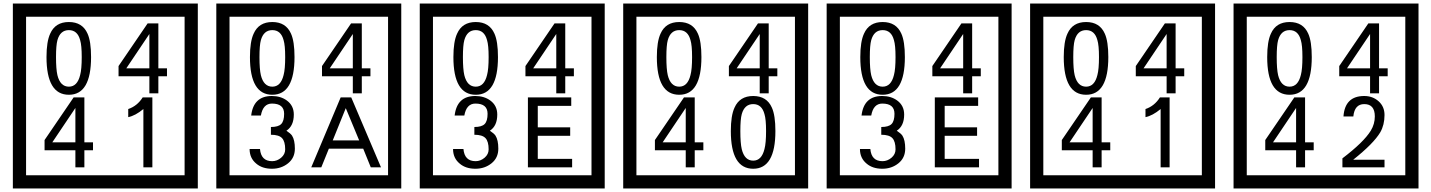

<svg xmlns="http://www.w3.org/2000/svg" viewBox="-20 -980 8125 1090"><path d="M1103 90H53V-960H1103ZM1028 15V-885H128V15ZM497 -656Q497 -442 371 -442Q244 -442 244 -656Q244 -744 265 -789Q294 -855 371 -855Q448 -855 477 -789Q497 -745 497 -656ZM444 -656Q444 -723 435 -752Q420 -809 371 -809Q322 -809 306 -752Q298 -723 298 -656Q298 -587 306 -553Q322 -488 371 -488Q419 -488 435 -554Q444 -587 444 -656ZM928 -547H879V-450H828V-547H653V-605L818 -847H879V-592H928ZM828 -592V-787L697 -592ZM508 -127H459V-30H408V-127H233V-185L398 -427H459V-172H508ZM408 -172V-367L277 -172ZM845 -30H794V-361Q748 -323 708 -315V-361Q759 -378 790 -427H845Z M2258 90H1208V-960H2258ZM2183 15V-885H1283V15ZM1652 -656Q1652 -442 1526 -442Q1399 -442 1399 -656Q1399 -744 1420 -789Q1449 -855 1526 -855Q1603 -855 1632 -789Q1652 -745 1652 -656ZM1599 -656Q1599 -723 1590 -752Q1575 -809 1526 -809Q1477 -809 1461 -752Q1453 -723 1453 -656Q1453 -587 1461 -553Q1477 -488 1526 -488Q1574 -488 1590 -554Q1599 -587 1599 -656ZM2083 -547H2034V-450H1983V-547H1808V-605L1973 -847H2034V-592H2083ZM1983 -592V-787L1852 -592ZM1654 -136Q1654 -84 1615.5 -53Q1577 -22 1524 -22Q1469 -22 1435 -51Q1397 -82 1397 -134H1456Q1462 -65 1525 -65Q1553 -65 1576 -84.5Q1599 -104 1599 -132Q1599 -177 1581 -196Q1563 -215 1518 -215V-259Q1560 -259 1576.5 -276Q1593 -293 1593 -334Q1593 -392 1524 -392Q1473 -392 1461 -324H1406Q1419 -435 1523 -435Q1574 -435 1609 -409Q1648 -380 1648 -330Q1648 -265 1606 -238Q1630 -222 1638 -210Q1654 -185 1654 -136ZM2143 -30H2085L2042 -136H1847L1804 -30H1747L1914 -427H1974ZM2019 -183 1943 -366 1869 -183Z M3413 90H2363V-960H3413ZM3338 15V-885H2438V15ZM2807 -656Q2807 -442 2681 -442Q2554 -442 2554 -656Q2554 -744 2575 -789Q2604 -855 2681 -855Q2758 -855 2787 -789Q2807 -745 2807 -656ZM2754 -656Q2754 -723 2745 -752Q2730 -809 2681 -809Q2632 -809 2616 -752Q2608 -723 2608 -656Q2608 -587 2616 -553Q2632 -488 2681 -488Q2729 -488 2745 -554Q2754 -587 2754 -656ZM3238 -547H3189V-450H3138V-547H2963V-605L3128 -847H3189V-592H3238ZM3138 -592V-787L3007 -592ZM2809 -136Q2809 -84 2770.5 -53Q2732 -22 2679 -22Q2624 -22 2590 -51Q2552 -82 2552 -134H2611Q2617 -65 2680 -65Q2708 -65 2731 -84.5Q2754 -104 2754 -132Q2754 -177 2736 -196Q2718 -215 2673 -215V-259Q2715 -259 2731.5 -276Q2748 -293 2748 -334Q2748 -392 2679 -392Q2628 -392 2616 -324H2561Q2574 -435 2678 -435Q2729 -435 2764 -409Q2803 -380 2803 -330Q2803 -265 2761 -238Q2785 -222 2793 -210Q2809 -185 2809 -136ZM3228 -30H2977V-427H3223V-379H3033V-257H3217V-209H3033V-78H3228Z M4568 90H3518V-960H4568ZM4493 15V-885H3593V15ZM3962 -656Q3962 -442 3836 -442Q3709 -442 3709 -656Q3709 -744 3730 -789Q3759 -855 3836 -855Q3913 -855 3942 -789Q3962 -745 3962 -656ZM3909 -656Q3909 -723 3900 -752Q3885 -809 3836 -809Q3787 -809 3771 -752Q3763 -723 3763 -656Q3763 -587 3771 -553Q3787 -488 3836 -488Q3884 -488 3900 -554Q3909 -587 3909 -656ZM4393 -547H4344V-450H4293V-547H4118V-605L4283 -847H4344V-592H4393ZM4293 -592V-787L4162 -592ZM3973 -127H3924V-30H3873V-127H3698V-185L3863 -427H3924V-172H3973ZM3873 -172V-367L3742 -172ZM4382 -236Q4382 -22 4256 -22Q4129 -22 4129 -236Q4129 -324 4150 -369Q4179 -435 4256 -435Q4333 -435 4362 -369Q4382 -325 4382 -236ZM4329 -236Q4329 -303 4320 -332Q4305 -389 4256 -389Q4207 -389 4191 -332Q4183 -303 4183 -236Q4183 -167 4191 -133Q4207 -68 4256 -68Q4304 -68 4320 -134Q4329 -167 4329 -236Z M5723 90H4673V-960H5723ZM5648 15V-885H4748V15ZM5117 -656Q5117 -442 4991 -442Q4864 -442 4864 -656Q4864 -744 4885 -789Q4914 -855 4991 -855Q5068 -855 5097 -789Q5117 -745 5117 -656ZM5064 -656Q5064 -723 5055 -752Q5040 -809 4991 -809Q4942 -809 4926 -752Q4918 -723 4918 -656Q4918 -587 4926 -553Q4942 -488 4991 -488Q5039 -488 5055 -554Q5064 -587 5064 -656ZM5548 -547H5499V-450H5448V-547H5273V-605L5438 -847H5499V-592H5548ZM5448 -592V-787L5317 -592ZM5119 -136Q5119 -84 5080.5 -53Q5042 -22 4989 -22Q4934 -22 4900 -51Q4862 -82 4862 -134H4921Q4927 -65 4990 -65Q5018 -65 5041 -84.5Q5064 -104 5064 -132Q5064 -177 5046 -196Q5028 -215 4983 -215V-259Q5025 -259 5041.5 -276Q5058 -293 5058 -334Q5058 -392 4989 -392Q4938 -392 4926 -324H4871Q4884 -435 4988 -435Q5039 -435 5074 -409Q5113 -380 5113 -330Q5113 -265 5071 -238Q5095 -222 5103 -210Q5119 -185 5119 -136ZM5538 -30H5287V-427H5533V-379H5343V-257H5527V-209H5343V-78H5538Z M6878 90H5828V-960H6878ZM6803 15V-885H5903V15ZM6272 -656Q6272 -442 6146 -442Q6019 -442 6019 -656Q6019 -744 6040 -789Q6069 -855 6146 -855Q6223 -855 6252 -789Q6272 -745 6272 -656ZM6219 -656Q6219 -723 6210 -752Q6195 -809 6146 -809Q6097 -809 6081 -752Q6073 -723 6073 -656Q6073 -587 6081 -553Q6097 -488 6146 -488Q6194 -488 6210 -554Q6219 -587 6219 -656ZM6703 -547H6654V-450H6603V-547H6428V-605L6593 -847H6654V-592H6703ZM6603 -592V-787L6472 -592ZM6283 -127H6234V-30H6183V-127H6008V-185L6173 -427H6234V-172H6283ZM6183 -172V-367L6052 -172ZM6620 -30H6569V-361Q6523 -323 6483 -315V-361Q6534 -378 6565 -427H6620Z M8033 90H6983V-960H8033ZM7958 15V-885H7058V15ZM7427 -656Q7427 -442 7301 -442Q7174 -442 7174 -656Q7174 -744 7195 -789Q7224 -855 7301 -855Q7378 -855 7407 -789Q7427 -745 7427 -656ZM7374 -656Q7374 -723 7365 -752Q7350 -809 7301 -809Q7252 -809 7236 -752Q7228 -723 7228 -656Q7228 -587 7236 -553Q7252 -488 7301 -488Q7349 -488 7365 -554Q7374 -587 7374 -656ZM7858 -547H7809V-450H7758V-547H7583V-605L7748 -847H7809V-592H7858ZM7758 -592V-787L7627 -592ZM7438 -127H7389V-30H7338V-127H7163V-185L7328 -427H7389V-172H7438ZM7338 -172V-367L7207 -172ZM7840 -30H7601V-81Q7722 -173 7762 -238Q7785 -276 7785 -319Q7785 -389 7725 -389Q7670 -389 7663 -319H7607Q7615 -435 7725 -435Q7773 -435 7806.5 -405Q7840 -375 7840 -327Q7840 -271 7816 -229Q7778 -165 7662 -73H7840Z"/></svg>

Font: Unicode BMP Fallback SIL
Style: Regular
Weight: 400
Foundry: NRSI, SIL International
Version: Version 5.1 Based on Unicode 5.1